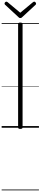

<svg xmlns="http://www.w3.org/2000/svg" viewBox="-20 -1545 491 2322"><path d="M225 14Q211 14 205 9.5Q199 5 199 -5V-1253Q199 -1263 205 -1267.5Q211 -1272 226 -1272Q239 -1272 246 -1267.5Q253 -1263 253 -1253V-5Q253 5 246.5 9.5Q240 14 225 14ZM394 -1525Q401 -1525 408.5 -1517.5Q416 -1510 416 -1501Q416 -1498 415.5 -1495Q415 -1492 411 -1488L251 -1340Q245 -1334 240 -1330.5Q235 -1327 225 -1327Q216 -1327 211 -1330.5Q206 -1334 201 -1340L40 -1489Q37 -1493 36 -1496.5Q35 -1500 35 -1502Q35 -1511 42.5 -1518Q50 -1525 57 -1525Q62 -1525 65.5 -1522.5Q69 -1520 74 -1517L225 -1391L377 -1517Q382 -1520 385.5 -1522.5Q389 -1525 394 -1525ZM0 747H451V757H0ZM0 -20H451V0H0ZM0 -505H451V-500H0ZM0 -1267H451V-1257H0Z"/></svg>

Font: Playwrite VN Guides
Style: Regular
Weight: 400
Designer: Veronika Burian, José Scaglione
Foundry: TypeTogether
Version: Version 1.003